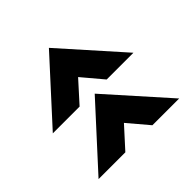

<svg xmlns="http://www.w3.org/2000/svg" viewBox="-116 -694 842 842"><g transform="rotate(45 305.5 -273.0)"><path d="M287.1 -522.9V-356.9L190.9 -275.9L287.1 -189V-22.9L9.8 -275.9ZM570.8 -522.9V-356.9L475.1 -275.9L570.8 -189V-22.9L293.9 -275.9Z"/></g></svg>

Font: Stilu Bold
Style: Regular
Weight: 700
Designer: Genilson Lima Santos
Foundry: Genilson Lima Santos
Version: Version 1.200;PS 001.200;hotconv 1.0.88;makeotf.lib2.5.64775